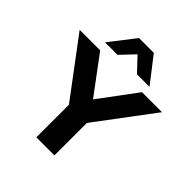

<svg xmlns="http://www.w3.org/2000/svg" viewBox="-277 -1106 1269 1269"><g transform="rotate(45 357.0 -472.0)"><path d="M272 0V-362L304 -262L-28 -705H164L370 -428H349L555 -705H742L410 -262L441 -362V0ZM149 -765 288 -944H426L565 -765H448L357 -861L266 -765Z"/></g></svg>

Font: Nunito Sans 10pt SemiExpanded ExtraBold
Style: Regular
Weight: 800
Width: 6
Designer: Vernon Adams
Foundry: Vernon Adams
Version: Version 3.101;gftools[0.9.27]